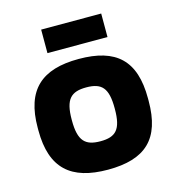

<svg xmlns="http://www.w3.org/2000/svg" viewBox="-104 -770 797 868"><g transform="rotate(-15 295.0 -336.0)"><path d="M37 -256V-244C37 -66 123 9 296 9C471 9 553 -66 553 -244V-256C553 -434 471 -509 296 -509C123 -509 37 -434 37 -256ZM167 -571H448V-681H167ZM195 -248V-252C195 -348 225 -376 296 -376C368 -376 396 -347 396 -252V-248C396 -153 368 -124 296 -124C225 -124 195 -152 195 -248Z"/></g></svg>

Font: LT Wave Text Black
Style: Regular
Weight: 900
Designer: Daniel Lyons
Version: Version 2.5 (Glyphs App)